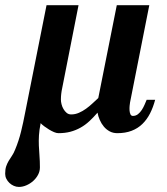

<svg xmlns="http://www.w3.org/2000/svg" viewBox="-48 -508 651 750"><path d="M558.1 -118.2Q550.3 -88.9 538.1 -64.9Q525.9 -41 508.1 -23.7Q490.2 -6.3 466.1 2.9Q441.9 12.2 410.2 12.2Q393.6 12.2 380.4 5.1Q367.2 -2 357.7 -13.4Q348.1 -24.9 341.8 -39.3Q335.4 -53.7 333 -67.9Q316.9 -49.3 300.8 -34.4Q284.7 -19.5 266.4 -9.3Q248 1 227.1 6.6Q206.1 12.2 180.2 12.2Q172.9 12.2 163.1 8.1Q153.3 3.9 143.3 -2.2Q133.3 -8.3 124.5 -14.9Q115.7 -21.5 110.8 -26.9Q105.5 -0.5 104.2 20.5Q103 41.5 103.8 60.8Q104.5 80.1 106.2 100.3Q107.9 120.6 107.9 146Q107.9 161.1 100.6 174.8Q93.3 188.5 81.5 199Q69.8 209.5 55.2 215.8Q40.5 222.2 25.9 222.2Q15.6 222.2 6.1 218Q-3.4 213.9 -11 206.8Q-18.6 199.7 -23.2 190.4Q-27.8 181.2 -27.8 170.9Q-27.8 153.3 -23.9 141.8Q-20 130.4 -14.2 120.6Q-8.3 110.8 -1.5 100.8Q5.4 90.8 11.2 76.2Q25.4 42 34.2 6.1Q43 -29.8 49.8 -65.9L133.8 -487.8H258.8L194.8 -163.1Q192.4 -152.3 191.2 -141.4Q189.9 -130.4 189.9 -119.1Q189.9 -110.8 192.4 -100.8Q194.8 -90.8 200 -82Q205.1 -73.2 212.4 -67.1Q219.7 -61 230 -61Q245.6 -61 260.3 -67.4Q274.9 -73.7 288.1 -83.3Q301.3 -92.8 313.2 -104Q325.2 -115.2 335.9 -125L408.2 -487.8H535.2L460 -107.9Q459 -103.5 458.3 -94.7Q457.5 -85.9 458 -77.1Q458.5 -68.4 461.4 -61.8Q464.4 -55.2 471.2 -55.2Q482.4 -55.2 491 -62Q499.5 -68.8 505.9 -78.6Q512.2 -88.4 516.8 -99.1Q521.5 -109.9 524.9 -118.2Z"/></svg>

Font: Charis SIL Am
Style: Bold Italic
Weight: 700
Italic angle: -11°
Foundry: SIL International
Version: Version 5.000